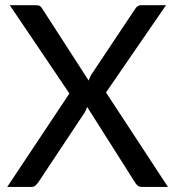

<svg xmlns="http://www.w3.org/2000/svg" viewBox="-20 -738 692 758"><path d="M254 -369 18.5 -717.5H121.5Q132.5 -717.5 137.8 -714Q143 -710.5 147 -703.5L330 -420Q332.5 -426 334.8 -431.8Q337 -437.5 341 -444L513 -702Q522.5 -717.5 536.5 -717.5H635.5L398.5 -373L643 0H540.5Q529 0 522.5 -6Q516 -12 512 -19.5L324 -316Q322.5 -310.5 320 -305Q317.5 -299.5 315 -295L132 -19.5Q127 -12.5 120.8 -6.2Q114.5 0 104.5 0H8.5Z"/></svg>

Font: Lato Medium
Style: Regular
Weight: 500
Designer: Lukasz Dziedzic
Foundry: tyPoland Lukasz Dziedzic
Version: Version 2.006; 2014-01-15